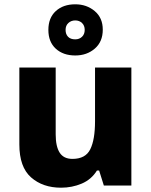

<svg xmlns="http://www.w3.org/2000/svg" viewBox="-20 -863 703 893"><path d="M591 -549V0H463L441 -70H431Q405 -28 360 -9Q315 10 264 10Q179 10 124.5 -38Q70 -86 70 -191V-549H239V-238Q239 -182 257.5 -153Q276 -124 317 -124Q378 -124 400 -169Q422 -214 422 -299V-549ZM330 -605Q274 -605 239.5 -636.5Q205 -668 205 -724Q205 -780 239.5 -811.5Q274 -843 330 -843Q383 -843 420.5 -811.5Q458 -780 458 -725Q458 -669 421 -637Q384 -605 330 -605ZM330 -680Q349 -680 361.5 -692Q374 -704 374 -724Q374 -744 361.5 -756Q349 -768 330 -768Q311 -768 298 -756Q285 -744 285 -724Q285 -704 296.5 -692Q308 -680 330 -680Z"/></svg>

Font: Noto Sans Gujarati ExtraBold
Style: Regular
Weight: 800
Designer: Jelle Bosma - Monotype Design Team, Universal Thirst
Foundry: Monotype Imaging Inc.
Version: Version 2.106; ttfautohint (v1.8.4.7-5d5b)